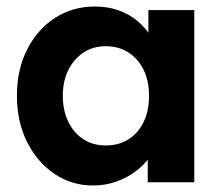

<svg xmlns="http://www.w3.org/2000/svg" viewBox="-20 -560 682 590"><path d="M32 -266Q32 -346 63.5 -408Q95 -470 149 -505Q203 -540 272 -540Q311 -540 343.5 -528.5Q376 -517 400.5 -497Q425 -477 442 -451Q459 -425 466 -395L436 -400V-529H577V0H434V-127L466 -130Q458 -102 440 -77Q422 -52 395.5 -32.5Q369 -13 336 -1.5Q303 10 266 10Q200 10 147 -26Q94 -62 63 -124Q32 -186 32 -266ZM438 -266Q438 -311 421.5 -345Q405 -379 375 -398.5Q345 -418 305 -418Q266 -418 236.5 -398.5Q207 -379 190 -345Q173 -311 173 -266Q173 -220 190 -185.5Q207 -151 236.5 -132Q266 -113 305 -113Q345 -113 375 -132Q405 -151 421.5 -185.5Q438 -220 438 -266Z"/></svg>

Font: Our Lexend SemiBold
Style: Regular
Weight: 600
Designer: Bonnie Shaver-Troup, Thomas Jockin
Foundry: Lexend
Version: Version 1.007